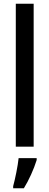

<svg xmlns="http://www.w3.org/2000/svg" viewBox="-20 -780 262 1021"><path d="M159 0V-760H64V0ZM175 71V61H79C75 102 60 174 50 210V221H107C133 179 160 120 175 71Z"/></svg>

Font: Noto Sans Gurmukhi UI ExtraCondensed Medium
Style: Regular
Weight: 500
Width: 2
Designer: Jelle Bosma - Monotype Design Team
Foundry: Monotype Imaging Inc.
Version: Version 2.004